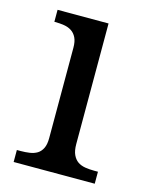

<svg xmlns="http://www.w3.org/2000/svg" viewBox="-88 -593 497 650"><g transform="rotate(15 160.0 -268.0)"><path d="M36.1 -42Q52.7 -42 67.6 -44.2Q82.5 -46.4 93.8 -53.2Q105 -60.1 111.6 -73.5Q118.2 -86.9 118.2 -108.9V-425.8Q118.2 -447.8 111.6 -461.2Q105 -474.6 93.8 -481.9Q82.5 -489.3 67.6 -491.7Q52.7 -494.1 36.1 -494.1H33.2V-536.1H211.9V-113.8Q211.9 -90.3 218.5 -76.2Q225.1 -62 236.1 -54.4Q247.1 -46.9 262.2 -44.4Q277.3 -42 293.9 -42H307.1V0H22.9V-42Z"/></g></svg>

Font: Sahl Naskh
Style: Regular
Weight: 400
Designer: Pascal Zoghbi
Version: Version 1.001